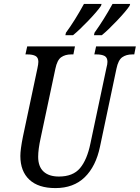

<svg xmlns="http://www.w3.org/2000/svg" viewBox="-20 -951 714 981"><path d="M84 -154Q84 -187 97 -252L171 -601Q176 -624 176 -635Q176 -657 161.5 -665Q147 -673 120 -673H110L119 -714H363L355 -673H344Q313 -673 292.5 -658.5Q272 -644 263 -600L188 -247Q175 -188 175 -150Q175 -100 202.5 -74.5Q230 -49 281 -49Q353 -49 389 -92Q425 -135 442 -218L524 -605Q529 -623 529 -635Q529 -657 514.5 -665Q500 -673 472 -673H462L471 -714H674L666 -673H656Q625 -673 604.5 -658.5Q584 -644 575 -600L491 -202Q470 -101 413 -45.5Q356 10 263 10Q176 10 130 -33Q84 -76 84 -154ZM317 -784Q362 -845 409 -931H499L496 -921Q477 -893 431 -845Q385 -797 353 -771H314ZM463 -784Q511 -851 555 -931H645L642 -921Q624 -894 578 -845.5Q532 -797 500 -771H460Z"/></svg>

Font: Noto Serif Cond
Style: Italic
Weight: 400
Width: 3
Italic angle: -12°
Designer: Monotype Design Team
Foundry: Monotype Imaging Inc.
Version: Version 1.001